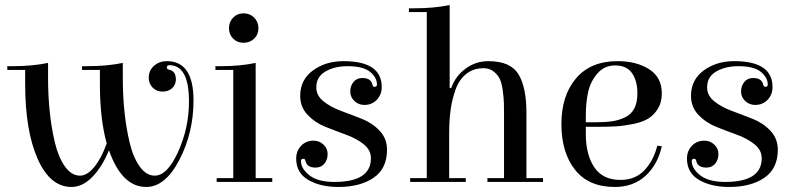

<svg xmlns="http://www.w3.org/2000/svg" viewBox="-20 -723 3163 763"><path d="M595 -25Q645 -25 688 -120Q731 -215 731 -320Q731 -464 653 -464Q643 -464 643 -455Q643 -448 652 -446Q679 -441 679 -406Q678 -385 663.5 -372Q649 -359 626 -359Q602 -359 586.5 -375Q571 -391 571 -414Q571 -443 592 -461.5Q613 -480 643 -480Q749 -480 749 -324Q749 -196 693 -88Q637 20 561 20Q464 20 413 -126Q386 -60 347 -20Q308 20 264 20Q179 20 129.5 -92Q80 -204 80 -389V-445H9V-460H30Q109 -460 171 -473V-412Q171 -345 177.5 -280.5Q184 -216 198 -157Q212 -98 238 -61.5Q264 -25 298 -25Q327 -25 355.5 -60.5Q384 -96 404 -153Q377 -251 377 -389V-445H306V-460H327Q406 -460 468 -473V-412Q468 -345 474.5 -280.5Q481 -216 495 -157Q509 -98 535 -61.5Q561 -25 595 -25Z M996 -473V-15H1062V0H841V-15H907V-445H836V-460H857Q935 -460 996 -473ZM906.5 -569.5Q890 -586 890 -611Q890 -636 906.5 -653Q923 -670 948 -670Q973 -670 990 -653Q1007 -636 1007 -611Q1007 -586 990 -569.5Q973 -553 948 -553Q923 -553 906.5 -569.5Z M1345 -480Q1497 -480 1497 -377Q1497 -347 1477.5 -326.5Q1458 -306 1428 -306Q1405 -306 1388.5 -321.5Q1372 -337 1372 -359Q1372 -382 1385 -397.5Q1398 -413 1420 -413Q1454 -413 1460 -387Q1461 -378 1469 -378Q1478 -378 1478 -387Q1478 -415 1450.5 -437.5Q1423 -460 1361 -460Q1310 -460 1273.5 -439Q1237 -418 1237 -376Q1237 -343 1266 -320Q1295 -297 1336 -282Q1377 -267 1418.5 -250.5Q1460 -234 1489 -203Q1518 -172 1518 -128Q1518 -53 1464.5 -16.5Q1411 20 1325 20Q1253 20 1205 -8Q1157 -36 1157 -93Q1157 -123 1176.5 -143.5Q1196 -164 1226 -164Q1249 -164 1265.5 -148.5Q1282 -133 1282 -111Q1282 -88 1269 -72.5Q1256 -57 1234 -57Q1200 -57 1194 -83Q1193 -92 1185 -92Q1176 -92 1176 -83Q1176 -53 1209.5 -26.5Q1243 0 1309 0Q1454 0 1454 -94Q1454 -127 1425 -150Q1396 -173 1354.5 -188Q1313 -203 1272 -219.5Q1231 -236 1202 -267Q1173 -298 1173 -342Q1173 -406 1223.5 -443Q1274 -480 1345 -480Z M1831 -15V0H1610V-15H1676V-675H1605V-690H1626Q1705 -690 1767 -703V-373H1773Q1790 -421 1830.5 -450.5Q1871 -480 1921 -480Q2008 -480 2040 -428.5Q2072 -377 2072 -275V-15H2138V0H1917V-15H1983V-261Q1983 -295 1982.5 -313.5Q1982 -332 1978 -362.5Q1974 -393 1966 -409.5Q1958 -426 1941.5 -439Q1925 -452 1902 -452Q1861 -452 1832.5 -429Q1804 -406 1790 -366Q1776 -326 1770.5 -285Q1765 -244 1765 -196V-15Z M2434 -480Q2509 -480 2559.5 -448Q2610 -416 2610 -352Q2610 -316 2594.5 -291Q2579 -266 2556.5 -252Q2534 -238 2497 -230.5Q2460 -223 2429.5 -221Q2399 -219 2355 -219H2308V-190Q2308 -109 2341.5 -58.5Q2375 -8 2446 -8Q2504 -8 2540.5 -46Q2577 -84 2592 -144L2610 -142Q2594 -69 2545.5 -24.5Q2497 20 2423 20Q2319 20 2265 -48.5Q2211 -117 2211 -230Q2211 -343 2269 -411.5Q2327 -480 2434 -480ZM2308 -237H2343Q2384 -237 2412 -241Q2440 -245 2464.5 -257Q2489 -269 2501 -292.5Q2513 -316 2513 -352Q2513 -402 2491.5 -432.5Q2470 -463 2425 -463Q2382 -463 2354.5 -431.5Q2327 -400 2317.5 -358Q2308 -316 2308 -265Z M2898 -480Q3050 -480 3050 -377Q3050 -347 3030.5 -326.5Q3011 -306 2981 -306Q2958 -306 2941.5 -321.5Q2925 -337 2925 -359Q2925 -382 2938 -397.5Q2951 -413 2973 -413Q3007 -413 3013 -387Q3014 -378 3022 -378Q3031 -378 3031 -387Q3031 -415 3003.5 -437.5Q2976 -460 2914 -460Q2863 -460 2826.5 -439Q2790 -418 2790 -376Q2790 -343 2819 -320Q2848 -297 2889 -282Q2930 -267 2971.5 -250.5Q3013 -234 3042 -203Q3071 -172 3071 -128Q3071 -53 3017.5 -16.5Q2964 20 2878 20Q2806 20 2758 -8Q2710 -36 2710 -93Q2710 -123 2729.5 -143.5Q2749 -164 2779 -164Q2802 -164 2818.5 -148.5Q2835 -133 2835 -111Q2835 -88 2822 -72.5Q2809 -57 2787 -57Q2753 -57 2747 -83Q2746 -92 2738 -92Q2729 -92 2729 -83Q2729 -53 2762.5 -26.5Q2796 0 2862 0Q3007 0 3007 -94Q3007 -127 2978 -150Q2949 -173 2907.5 -188Q2866 -203 2825 -219.5Q2784 -236 2755 -267Q2726 -298 2726 -342Q2726 -406 2776.5 -443Q2827 -480 2898 -480Z"/></svg>

Font: Elsie Swash Caps
Style: Regular
Weight: 400
Designer: Alejandro Inler
Foundry: Alejandro Inler
Version: 1.001